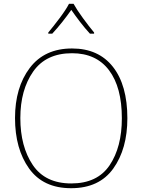

<svg xmlns="http://www.w3.org/2000/svg" viewBox="-20 -980 750 1010"><path d="M650 -358Q650 -532 574 -628.5Q498 -725 359 -725Q214 -725 136.5 -622.5Q59 -520 59 -359Q59 -197 133 -93.5Q207 10 354 10Q502 10 576 -93.5Q650 -197 650 -358ZM87 -359Q87 -507 154.5 -603.5Q222 -700 359 -700Q486 -700 553.5 -610.5Q621 -521 621 -358Q621 -206 556.5 -110.5Q492 -15 355 -15Q218 -15 152.5 -112Q87 -209 87 -359ZM367 -960H343Q327 -929 293.5 -884.5Q260 -840 234 -809V-803H255Q281 -831 308 -865Q335 -899 355 -928Q375 -899 401 -865Q427 -831 453 -803H475V-809Q449 -840 416.5 -884.5Q384 -929 367 -960Z"/></svg>

Font: Noto Sans Display Thin
Style: Regular
Weight: 250
Designer: Monotype Design Team
Foundry: Monotype Imaging Inc.
Version: Version 1.900